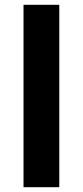

<svg xmlns="http://www.w3.org/2000/svg" viewBox="-20 -780 345 800"><path d="M227 0H78V-760H227Z"/></svg>

Font: Noto Sans Duployan
Style: Bold
Weight: 700
Designer: David Corbett
Foundry: David Corbett
Version: Version 3.001